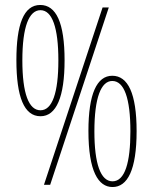

<svg xmlns="http://www.w3.org/2000/svg" viewBox="-20 -744 615 773"><path d="M142 -724C75 -724 46 -645 46 -502C46 -354 77 -276 143 -276C207 -276 240 -354 240 -501C240 -653 206 -724 142 -724ZM418 -714H393L157 0H182ZM143 -703C190 -703 215 -633 215 -501C215 -369 190 -300 143 -300C96 -300 70 -367 70 -501C70 -637 97 -703 143 -703ZM432 -439C370 -439 336 -366 336 -217C336 -54 376 9 433 9C493 9 530 -59 530 -216C530 -368 495 -439 432 -439ZM432 -418C480 -418 505 -348 505 -215C505 -90 483 -14 433 -14C385 -14 360 -85 360 -215C360 -351 387 -418 432 -418Z"/></svg>

Font: Noto Sans Bengali ExtraCondensed Thin
Style: Regular
Weight: 100
Width: 2
Designer: Joana Ranito - Universal Thirst; Jelle Bosma - Monotype Design Team
Foundry: Universal Thirst ehf.
Version: Version 3.000